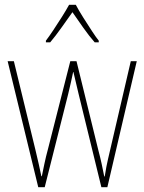

<svg xmlns="http://www.w3.org/2000/svg" viewBox="-20 -876 604 803"><path d="M309 -482Q297 -531 287 -575H286Q281 -552 276 -529Q271 -506 265 -482L167 -93H140L12 -620H38L128 -250Q136 -216 142 -190Q148 -164 153 -139H155Q159 -159 165.5 -190Q172 -221 181 -254L274 -620H300L391 -249Q399 -219 405 -191.5Q411 -164 416 -138H418Q422 -163 425 -179Q428 -195 431.5 -209.5Q435 -224 440 -246L527 -620H552L429 -93H404ZM297 -856Q309 -833 328 -803Q347 -773 365 -745.5Q383 -718 393 -706V-699H376Q353 -725 328 -760.5Q303 -796 283 -825Q263 -797 237.5 -761Q212 -725 190 -699H172V-706Q185 -723 203 -750Q221 -777 239 -805.5Q257 -834 269 -856Z"/></svg>

Font: Noto Sans Telugu UI Condensed Thin
Style: Regular
Weight: 100
Width: 3
Designer: Jelle Bosma - Monotype Design Team
Foundry: Monotype Imaging Inc.
Version: Version 2.005; ttfautohint (v1.8.4.7-5d5b)